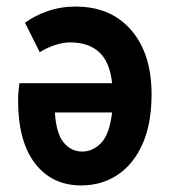

<svg xmlns="http://www.w3.org/2000/svg" viewBox="-20 -554 513 584"><path d="M35 -249Q35 -265 36.5 -278.5Q38 -292 39 -301H321Q314 -366 281.5 -395.5Q249 -425 194 -425Q170 -425 144.5 -416Q119 -407 101 -395L56 -485Q85 -506 124.5 -520Q164 -534 210 -534Q317 -534 379 -462.5Q441 -391 441 -267Q441 -178 413.5 -116Q386 -54 337.5 -22Q289 10 227 10Q138 10 86.5 -57Q35 -124 35 -249ZM230 -93Q262 -93 287.5 -119Q313 -145 321 -212H147Q151 -147 174 -120Q197 -93 230 -93Z"/></svg>

Font: Radio Canada Condensed SemiBold
Style: Regular
Weight: 600
Width: 3
Designer: Charles Daoud, Etienne Aubert Bonn, Alexandre Saumier Demers, Jacques Le Bailly
Foundry: Radio-Canada
Version: Version 2.104; ttfautohint (v1.8.4.7-5d5b);gftools[0.9.28.de